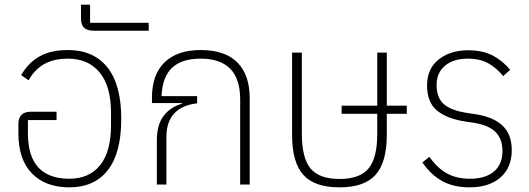

<svg xmlns="http://www.w3.org/2000/svg" viewBox="-20 -793 2275 825"><path d="M59 -221V-260Q59 -313 113 -313H223V-277H100V-220Q100 -25 278 -25Q363 -25 410 -83Q457 -141 457 -256V-308Q457 -423 408 -482Q359 -541 272 -541Q212 -541 170.5 -518Q129 -495 103 -448L71 -470Q101 -523 149.5 -550.5Q198 -578 272 -578Q382 -578 441.5 -503.5Q501 -429 501 -282Q501 -135 443 -61.5Q385 12 278 12Q176 12 117.5 -47.5Q59 -107 59 -221Z M385 -661Q355 -661 341.5 -673.5Q328 -686 328 -714V-773H367V-695H619V-661Z M1053 -370V0H1012V-366Q1012 -541 842 -541Q761 -541 719.5 -502Q678 -463 674 -380H827V-349Q763 -342 729 -306Q695 -270 695 -204V0H654V-190Q654 -257 683 -295Q712 -333 761 -347V-350H633V-374Q633 -473 687.5 -525.5Q742 -578 842 -578Q947 -578 1000 -524.5Q1053 -471 1053 -370Z M1728 -339V-304H1642V-213Q1642 -96 1594 -42Q1546 12 1439 12Q1331 12 1283 -42Q1235 -96 1235 -213V-567H1277V-218Q1277 -114 1314.5 -69Q1352 -24 1439 -24Q1526 -24 1563.5 -69Q1601 -114 1601 -218V-304H1448V-339H1601V-567H1642V-339Z M1795 -95 1825 -119Q1861 -69 1902 -47Q1943 -25 1999 -25Q2066 -25 2102.5 -56Q2139 -87 2139 -144Q2139 -196 2109.5 -225.5Q2080 -255 2018 -265L1972 -272Q1896 -285 1855.5 -320Q1815 -355 1815 -426Q1815 -498 1865 -537.5Q1915 -577 1991 -577Q2054 -577 2097 -554.5Q2140 -532 2172 -493L2142 -466Q2115 -500 2079 -520.5Q2043 -541 1990 -541Q1929 -541 1892.5 -511Q1856 -481 1856 -428Q1856 -374 1885.5 -347Q1915 -320 1979 -309L2025 -302Q2101 -290 2140 -252.5Q2179 -215 2179 -148Q2179 -73 2130.5 -30.5Q2082 12 1997 12Q1930 12 1881 -14.5Q1832 -41 1795 -95Z"/></svg>

Font: Anuphan ExtraLight
Style: Regular
Weight: 200
Designer: Cadson Demak
Version: Version 3.001